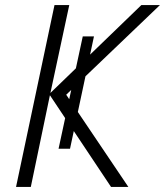

<svg xmlns="http://www.w3.org/2000/svg" viewBox="-20 -734 648 754"><path d="M210 -150 305 -591H349L255 -150ZM43 0 194 -714H252L178 -369L535 -714H608L240 -362L484 0H416L176 -360L101 0Z"/></svg>

Font: Noto Sans Display Light
Style: Italic
Weight: 300
Italic angle: -12°
Designer: Monotype Design Team
Foundry: Monotype Imaging Inc.
Version: Version 2.003